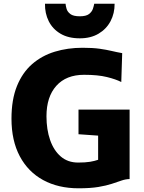

<svg xmlns="http://www.w3.org/2000/svg" viewBox="-20 -1009 776 1037"><path d="M42 -368Q42 -471 71.5 -544Q101 -617 153.5 -662.8Q206 -708.5 275.8 -729.8Q345.5 -751 426 -751Q480.5 -751 517.5 -745.8Q554.5 -740.5 583 -733.8Q611.5 -727 640 -722L635 -566Q606 -581 557.2 -593Q508.5 -605 434 -605Q337.5 -605 284.2 -545.5Q231 -486 231 -381Q231 -309 250.8 -252.5Q270.5 -196 308.5 -163.5Q346.5 -131 402 -131Q441 -131 466.5 -135.2Q492 -139.5 510 -146V-276.5L404 -284V-417H680V-42Q658.5 -41.5 636 -33.8Q613.5 -26 584 -16.2Q554.5 -6.5 511.5 0.8Q468.5 8 405 8Q294.5 8 213 -36.5Q131.5 -81 86.8 -165.2Q42 -249.5 42 -368ZM411 -802Q349 -802 306.8 -827Q264.5 -852 243.2 -894.5Q222 -937 223 -989H334Q335 -977.5 339.5 -961.5Q344 -945.5 360 -933.2Q376 -921 411 -921Q445 -921 460.8 -933.2Q476.5 -945.5 481.8 -961.5Q487 -977.5 489 -989H599Q599.5 -937 577 -894.5Q554.5 -852 512.2 -827Q470 -802 411 -802Z"/></svg>

Font: Merriweather Sans Black
Style: Regular
Weight: 900
Designer: Eben Sorkin
Foundry: Eben Sorkin
Version: Version 1.008; ttfautohint (v1.7.19-72a1) -l 8 -r 50 -G 200 